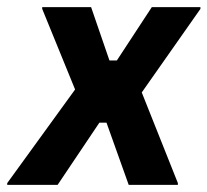

<svg xmlns="http://www.w3.org/2000/svg" viewBox="-52 -520 583 540"><path d="M-31.7 0V-5L159.2 -268.3L66.7 -495V-500H204.2L255.8 -350H276.7L375 -500H511.7V-495L346.7 -260L448.3 -5V0H310L247.5 -175H227.5L110 0Z"/></svg>

Font: Familjen Grotesk GF
Style: Bold Italic
Weight: 700
Designer: Anders Wikstroem, Jonas Baeckman, Matilda Gysing, Kristian Moeller
Foundry: Familjen STHML AB
Version: Version 2.000; Beta; Release 4; Build 6